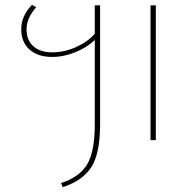

<svg xmlns="http://www.w3.org/2000/svg" viewBox="-20 -581 795 796"><path d="M373 -441V-559H395V-66Q395 55 359 111.5Q323 168 240 195L233 178Q310 153 341.5 100Q373 47 373 -67V-415Q342 -385 293.5 -365Q245 -345 196 -345Q136 -345 102 -376Q68 -407 68 -459Q68 -516 113 -561L130 -551Q90 -506 90 -459Q90 -415 118 -389.5Q146 -364 197 -364Q246 -364 294.5 -385.5Q343 -407 373 -441ZM604 -559H626V0H604Z"/></svg>

Font: FiraGO Thin
Style: Regular
Weight: 100
Designer: bBox Type
Foundry: bBox Type GmbH
Version: Version 1.001;PS 001.001;hotconv 1.0.88;makeotf.lib2.5.64775